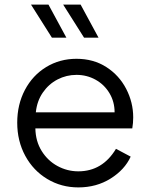

<svg xmlns="http://www.w3.org/2000/svg" viewBox="-20 -804 655 836"><path d="M55 -270Q55 -349 88.5 -412.5Q122 -476 181 -512Q240 -548 313 -548Q387 -548 443 -512Q499 -476 529.5 -417Q560 -358 560 -293Q560 -268 556 -245H134Q135 -189 161.5 -146.5Q188 -104 230.5 -81Q273 -58 321 -58Q426 -58 485 -156L549 -122Q523 -65 461.5 -26.5Q400 12 321 12Q247 12 186 -24.5Q125 -61 90 -125.5Q55 -190 55 -270ZM479 -315Q479 -361 456.5 -398.5Q434 -436 396 -457Q358 -478 313 -478Q269 -478 230.5 -458Q192 -438 166.5 -401Q141 -364 136 -315ZM255 -784H331L409 -640H346ZM191 -784 269 -640H206L115 -784Z"/></svg>

Font: Eudoxus Sans
Style: Regular
Weight: 400
Designer: Stijn de Vries
Foundry: tokotype
Version: Version 2.005